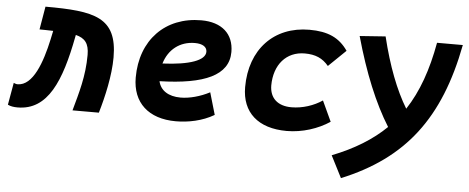

<svg xmlns="http://www.w3.org/2000/svg" viewBox="-57 -650 2451 1003"><g transform="rotate(5 1168.5 -148.0)"><path d="M331.5 0H469.7C495.1 -85.9 521 -198.7 521 -293.9C521 -504.4 401.9 -527.3 143.6 -527.3L123 -406.2C133.8 -406.2 144.5 -405.8 154.3 -405.8C168.9 -405.3 182.1 -405.3 194.8 -404.8L185.1 -358.9C158.7 -237.3 114.3 -110.8 33.7 -110.8C22.5 -110.8 22.5 -113.8 13.2 -116.2L-7.3 0C7.3 7.3 23.9 9.8 43.9 9.8C203.1 9.8 267.6 -148.9 312.5 -383.8L314.5 -394C362.8 -381.8 384.8 -355.5 384.8 -295.4C384.8 -183.1 357.4 -94.2 331.5 0Z M887.7 -115.7C823.7 -115.7 781.7 -143.6 771 -191.4C1006.8 -197.8 1131.8 -253.4 1131.8 -376C1131.8 -471.2 1068.4 -527.3 961.4 -527.3C772 -527.3 645.5 -396.5 645.5 -199.7C645.5 -67.9 730.5 9.8 873.5 9.8C938 9.8 1011.7 -4.4 1073.7 -41L1040 -156.7C990.7 -130.9 934.6 -115.7 887.7 -115.7ZM778.3 -284.7C800.3 -359.4 859.4 -406.2 938 -406.2C978.5 -406.2 1001.5 -391.1 1001.5 -365.7C1001.5 -320.3 919.4 -291 778.3 -284.7Z M1469.2 -115.7C1397 -115.7 1355 -153.8 1354.5 -220.2C1355 -329.6 1418 -401.9 1514.6 -401.9C1570.8 -401.9 1608.4 -385.3 1640.1 -347.2L1730.5 -434.6C1686 -499.5 1625.5 -527.3 1528.3 -527.3C1341.8 -527.3 1219.2 -397.5 1219.2 -199.7C1219.2 -66.9 1305.2 9.8 1455.1 9.8C1537.1 9.8 1618.7 -17.1 1680.2 -58.1L1630.4 -165.5C1586.4 -135.7 1527.8 -115.7 1469.2 -115.7Z M1759.3 230.5C2086.9 96.2 2258.3 -127.4 2333 -517.6H2197.8C2171.9 -374 2130.9 -256.8 2067.4 -160.6C2011.2 -252.9 1964.4 -374.5 1927.2 -527.3L1792 -517.6C1845.2 -327.6 1907.7 -175.3 1981.4 -57.1C1909.2 13.2 1817.4 69.8 1700.7 115.7Z"/></g></svg>

Font: Cascadia Code
Style: Bold Italic
Weight: 700
Italic angle: -10°
Monospace: yes
Designer: Aaron Bell
Foundry: Saja Typeworks
Version: Version 2404.023